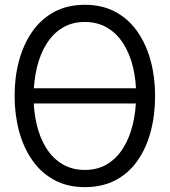

<svg xmlns="http://www.w3.org/2000/svg" viewBox="-20 -754 697 789"><path d="M94.3 -328.7V-391.3H565V-328.7ZM328.7 15Q256.8 15 202.7 -14.5Q148.5 -44 112.5 -95.8Q76.5 -147.5 58.2 -215.5Q40 -283.5 40 -360Q40 -437 58.2 -504.6Q76.5 -572.2 112.5 -623.9Q148.5 -675.7 202.7 -705Q256.8 -734.3 328.7 -734.3Q400.5 -734.3 454.7 -705Q508.8 -675.7 544.8 -623.9Q580.8 -572.2 599.1 -504.6Q617.3 -437 617.3 -360Q617.3 -280.8 599.1 -212.7Q580.8 -144.5 544.8 -93.2Q508.8 -42 454.7 -13.5Q400.5 15 328.7 15ZM328.7 -55.7Q381.3 -55.7 420.7 -79.6Q460 -103.5 486.2 -145.6Q512.3 -187.7 525.7 -242.8Q539 -298 539.3 -360Q540 -422 526.8 -477Q513.7 -532 487.3 -573.9Q461 -615.8 421.2 -639.8Q381.3 -663.7 328.7 -663.7Q276 -663.7 236.7 -639.8Q197.3 -615.8 171.2 -573.9Q145 -532 131.8 -477Q118.7 -422 118 -360Q117.7 -298 130.7 -242.8Q143.7 -187.7 170 -145.6Q196.3 -103.5 236.2 -79.6Q276 -55.7 328.7 -55.7Z"/></svg>

Font: Manrope ExtraLight
Style: Regular
Weight: 200
Designer: Mikhail Sharanda
Foundry: Mikhail Sharanda
Version: Version 4.505